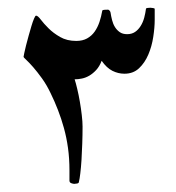

<svg xmlns="http://www.w3.org/2000/svg" viewBox="-20 -400 445 486"><path d="M371.6 -350.1Q371.6 -330.1 367.9 -306.4Q364.3 -282.7 355.5 -262Q346.7 -241.2 332 -227.3Q317.4 -213.4 294.9 -213.4Q279.3 -213.4 264.6 -220.7Q250 -228 237.3 -246.1Q231.9 -231.9 223.6 -222.9Q215.3 -213.9 206.1 -208.5Q196.8 -203.1 187.3 -201.2Q177.7 -199.2 168.9 -199.2Q171.9 -190.4 175.5 -175Q179.2 -159.7 182.1 -142.6Q185.1 -125.5 187 -108.6Q189 -91.8 189 -79.6Q189 -58.1 188.2 -36.1Q187.5 -14.2 186.3 4.9Q185.1 23.9 183.3 38.6Q181.6 53.2 179.7 60.5Q179.7 63.5 175.3 64.5Q170.9 65.4 168 65.4Q165 65.4 160.4 63.7Q155.8 62 155.8 57.1V31.2Q155.8 1 152.1 -25.6Q148.4 -52.2 141.8 -75.9Q135.3 -99.6 126.7 -121.6Q118.2 -143.6 107.9 -164.6Q98.1 -185.1 86.2 -201.7Q74.2 -218.3 64 -230Q53.7 -241.7 46.6 -248.3Q39.6 -254.9 39.6 -255.9Q39.6 -256.8 41.3 -265.1Q43 -273.4 45.9 -284.9Q48.8 -296.4 52.5 -309.6Q56.2 -322.8 59.6 -334.2Q63 -345.7 66.2 -353Q69.3 -360.4 71.3 -360.4Q75.7 -360.4 83.3 -350.3Q90.8 -340.3 102.8 -328.4Q114.7 -316.4 132.1 -306.4Q149.4 -296.4 172.9 -296.4Q189 -296.4 200.4 -302.7Q211.9 -309.1 219.5 -319.8Q227.1 -330.6 231.7 -344.2Q236.3 -357.9 238.8 -372.6Q239.3 -375 244.1 -375.2Q249 -375.5 252.9 -375.5Q255.9 -375.5 257.8 -372.6Q259.8 -369.6 259.8 -368.2Q261.2 -358.9 263.7 -349.1Q266.1 -339.4 271 -331.5Q275.9 -323.7 283.2 -318.6Q290.5 -313.5 301.8 -313.5Q313.5 -313.5 321.8 -319.1Q330.1 -324.7 335.9 -334Q341.8 -343.3 345 -355Q348.1 -366.7 349.6 -378.4Q351.6 -380.4 360.8 -380.4Q363.8 -380.4 367.7 -379.6Q371.6 -378.9 371.6 -377.4V-350.1Z"/></svg>

Font: Scheherazade
Style: Bold
Weight: 700
Version: Version 2.100 (build 932/914)